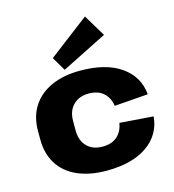

<svg xmlns="http://www.w3.org/2000/svg" viewBox="-121 -929 947 1042"><g transform="rotate(-15 352.5 -408.5)"><path d="M350 11Q256 11 187 -19.5Q118 -50 81.5 -108Q45 -166 45 -246V-294Q45 -374 82 -431.5Q119 -489 187.5 -520Q256 -551 350 -551Q495 -551 579 -492Q663 -433 672 -332L483 -318Q475 -366 444.5 -392.5Q414 -419 363 -419Q308 -419 275.5 -386Q243 -353 243 -297V-243Q243 -187 275 -154Q307 -121 363 -121Q414 -121 444.5 -147.5Q475 -174 483 -222L672 -208Q663 -107 579 -48Q495 11 350 11ZM526 -705 271 -577 225 -655 452 -828Z"/></g></svg>

Font: Pathway Extreme ExtraBold
Style: Regular
Weight: 800
Designer: Eduardo Rodriguez Tunni
Foundry: Eduardo Rodriguez Tunni
Version: Version 1.001;gftools[0.9.26]